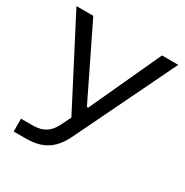

<svg xmlns="http://www.w3.org/2000/svg" viewBox="-161 -654 912 949"><g transform="rotate(30 295.5 -179.0)"><path d="M46 167V94H110Q143 94 165.5 85.5Q188 77 204 60.5Q220 44 232 19L263 -43V-27L5 -525H101L223 -275L299 -119H306L378 -275L493 -525H586L309 47Q289 88 262 115Q235 142 199 154.5Q163 167 116 167Z"/></g></svg>

Font: Mona Sans Expanded
Style: Regular
Weight: 400
Width: 7
Designer: Deni Anggara
Foundry: GitHub
Version: Version 2.000